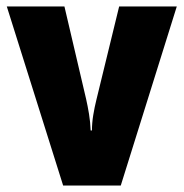

<svg xmlns="http://www.w3.org/2000/svg" viewBox="-20 -573 567 593"><path d="M175 0 1 -553H179L246 -267Q251 -245 255 -220.5Q259 -196 260 -170H264Q264 -193 268 -217.5Q272 -242 278 -266L348 -553H526L353 0Z"/></svg>

Font: Noto Sans Malayalam Condensed Black
Style: Regular
Weight: 900
Width: 3
Designer: Jelle Bosma - Monotype Design Team
Foundry: Monotype Imaging Inc.
Version: Version 2.104; ttfautohint (v1.8.4.7-5d5b)